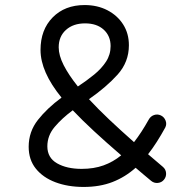

<svg xmlns="http://www.w3.org/2000/svg" viewBox="-20 -718 716 768"><path d="M94.7 -130.9Q94.7 -191.4 131.8 -238.5Q168.9 -285.6 226.1 -327.6Q142.1 -430.7 142.1 -518.1Q142.1 -599.1 190.7 -648.4Q239.3 -697.8 318.4 -697.8Q369.6 -697.8 409.7 -677Q449.7 -656.2 472.7 -620.1Q495.6 -584 495.6 -537.1Q495.6 -469.7 450.2 -419.4Q404.8 -369.1 335.9 -321.3Q371.6 -282.7 417 -239.7Q462.4 -196.8 516.1 -149.4Q531.2 -168.9 545.9 -191.4Q560.5 -213.9 574.7 -239.3Q582 -252.9 595.9 -257.8Q609.9 -262.7 623.5 -256.3Q636.7 -250 642.3 -235.8Q647.9 -221.7 641.1 -208Q624.5 -177.7 607.4 -150.9Q590.3 -124 572.3 -101.1Q600.1 -77.1 631.3 -50.8Q643.1 -41 644.3 -25.9Q645.5 -10.7 635.7 1Q626.5 12.2 611.3 13.7Q596.2 15.1 584.5 5.4Q568.4 -8.3 552.7 -21.2Q537.1 -34.2 522.5 -46.9Q481 -9.8 430.2 10Q379.4 29.8 314.5 29.8Q251.5 29.8 201.7 11Q151.9 -7.8 123.3 -43.5Q94.7 -79.1 94.7 -130.9ZM214.8 -528.8Q214.8 -496.6 234.6 -457.5Q254.4 -418.5 291.5 -372.1Q327.1 -395.5 356.7 -419.7Q386.2 -443.8 404.3 -471.7Q422.4 -499.5 422.4 -533.7Q422.4 -574.2 394.8 -599.4Q367.2 -624.5 320.3 -624.5Q272.9 -624.5 243.9 -598.4Q214.8 -572.3 214.8 -528.8ZM169.4 -132.8Q169.4 -86.9 208.3 -64.7Q247.1 -42.5 306.6 -42.5Q355.5 -42.5 394 -56.4Q432.6 -70.3 464.8 -96.7Q404.8 -148.4 356.4 -193.1Q308.1 -237.8 271 -276.9Q228 -245.1 198.7 -210.4Q169.4 -175.8 169.4 -132.8Z"/></svg>

Font: Mikhak-FD Regular
Style: FD-Regular
Weight: 400
Designer: Amin Abedi
Version: Version 3.2